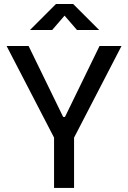

<svg xmlns="http://www.w3.org/2000/svg" viewBox="-20 -918 626 938"><path d="M251.5 -231.4 12.2 -693.4H119.6L288.6 -346.7H297.4L466.3 -693.4H573.7L334.5 -231.4ZM244.1 0V-341.8H341.8V0ZM126.5 -771.5 253.4 -898.4H337.4L464.4 -771.5H356L269.5 -871.6H321.3L234.9 -771.5Z"/></svg>

Font: Cascadia Mono
Style: Regular
Weight: 400
Monospace: yes
Designer: Aaron Bell
Foundry: Saja Typeworks
Version: Version 2102.003